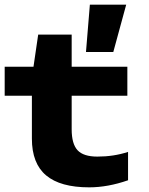

<svg xmlns="http://www.w3.org/2000/svg" viewBox="-20 -785 637 820"><path d="M526.9 -15.1Q440.4 15.1 360.8 15.1Q237.8 15.1 177 -35.9Q116.2 -86.9 116.2 -192.9V-376H0V-500H123L143.1 -637.2H286.1V-500H523.9V-376H286.1V-232.9Q286.1 -170.4 311.3 -143.3Q336.4 -116.2 396 -116.2Q465.8 -116.2 526.9 -136.2ZM347.2 -563 363.8 -765.1H519L463.9 -563Z"/></svg>

Font: Messapia Bold
Style: Regular
Weight: 400
Designer: Luca Marsano
Foundry: Collletttivo
Version: Version 1.000;FEAKit 1.0